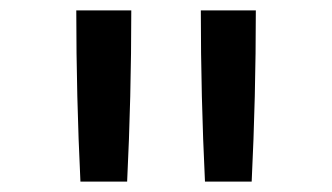

<svg xmlns="http://www.w3.org/2000/svg" viewBox="-20 -792 640 370"><path d="M375 -442Q371 -524 369 -606.5Q367 -689 367 -772H473Q473 -689 471 -606.5Q469 -524 465 -442ZM135 -442Q131 -524 129 -606.5Q127 -689 127 -772H233Q233 -689 231 -606.5Q229 -524 225 -442Z"/></svg>

Font: Iosevka SS04 Medium Extended
Style: Regular
Weight: 500
Width: 7
Monospace: yes
Designer: Belleve Invis
Foundry: Belleve Invis
Version: Version 19.0.0; ttfautohint (v1.8.4)